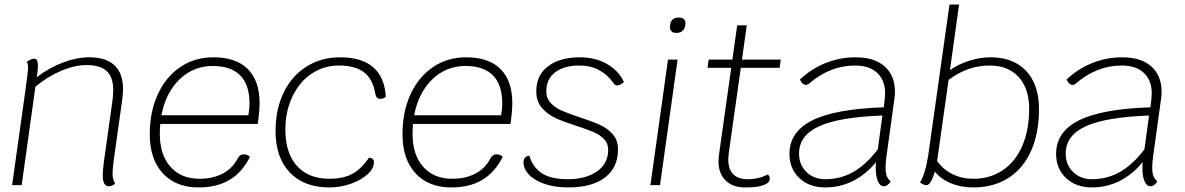

<svg xmlns="http://www.w3.org/2000/svg" viewBox="-20 -811 5192 841"><path d="M478 -108Q473 -68 473 -51Q473 -25 484 -7Q480 -2 471.5 1.5Q463 5 456 5Q430 5 430 -45Q430 -64 435 -102L473 -373Q476 -397 476 -416Q476 -473 447.5 -499.5Q419 -526 359 -526Q307 -526 247 -500.5Q187 -475 135 -431L75 0H33L91 -413Q103 -499 103 -516Q103 -532 97 -539Q114 -554 130 -554Q138 -554 142 -546.5Q146 -539 146 -522Q146 -509 143 -486L141 -473Q195 -514 255.5 -537Q316 -560 370 -560Q519 -560 519 -419Q519 -406 515 -372Z M682 -268Q680 -240 680 -225Q680 -133 726.5 -80.5Q773 -28 854 -28Q912 -28 955 -50.5Q998 -73 1020 -115Q1030 -135 1048 -135Q1064 -135 1075 -124Q1041 -56 985.5 -23Q930 10 850 10Q750 10 693 -52Q636 -114 636 -223Q636 -322 671.5 -398.5Q707 -475 770 -517.5Q833 -560 915 -560Q1014 -560 1065.5 -508.5Q1117 -457 1117 -359Q1117 -325 1109 -268ZM687 -306H1068Q1073 -334 1073 -358Q1073 -439 1032.5 -480.5Q992 -522 912 -522Q827 -522 766.5 -463.5Q706 -405 687 -306Z M1187 -237Q1187 -332 1222.5 -405.5Q1258 -479 1322.5 -519.5Q1387 -560 1470 -560Q1564 -560 1614.5 -516.5Q1665 -473 1670 -387Q1658 -378 1646 -378Q1637 -378 1631.5 -383Q1626 -388 1623 -405Q1612 -466 1573.5 -495Q1535 -524 1465 -524Q1398 -524 1344.5 -488Q1291 -452 1260.5 -387.5Q1230 -323 1230 -243Q1230 -141 1280.5 -84.5Q1331 -28 1422 -28Q1483 -28 1522.5 -49Q1562 -70 1596 -120Q1606 -120 1612 -115Q1618 -110 1618 -101Q1618 -73 1590 -47.5Q1562 -22 1516.5 -6Q1471 10 1422 10Q1312 10 1249.5 -55.5Q1187 -121 1187 -237Z M1789 -268Q1787 -240 1787 -225Q1787 -133 1833.5 -80.5Q1880 -28 1961 -28Q2019 -28 2062 -50.5Q2105 -73 2127 -115Q2137 -135 2155 -135Q2171 -135 2182 -124Q2148 -56 2092.5 -23Q2037 10 1957 10Q1857 10 1800 -52Q1743 -114 1743 -223Q1743 -322 1778.5 -398.5Q1814 -475 1877 -517.5Q1940 -560 2022 -560Q2121 -560 2172.5 -508.5Q2224 -457 2224 -359Q2224 -325 2216 -268ZM1794 -306H2175Q2180 -334 2180 -358Q2180 -439 2139.5 -480.5Q2099 -522 2019 -522Q1934 -522 1873.5 -463.5Q1813 -405 1794 -306Z M2273 -100Q2273 -126 2299 -129Q2312 -81 2351.5 -53.5Q2391 -26 2468 -26Q2545 -26 2594.5 -60Q2644 -94 2644 -155Q2644 -183 2625.5 -202Q2607 -221 2580 -232.5Q2553 -244 2504 -260Q2448 -278 2413 -294Q2378 -310 2353.5 -338.5Q2329 -367 2329 -411Q2329 -482 2381 -521Q2433 -560 2520 -560Q2588 -560 2638.5 -531Q2689 -502 2713 -452Q2704 -444 2697.5 -440.5Q2691 -437 2683 -437Q2677 -437 2673 -440Q2669 -443 2664 -451Q2641 -484 2604 -504Q2567 -524 2517 -524Q2451 -524 2412 -494.5Q2373 -465 2373 -411Q2373 -380 2392.5 -359.5Q2412 -339 2440.5 -326.5Q2469 -314 2520 -297Q2575 -279 2608 -264Q2641 -249 2664 -223Q2687 -197 2687 -157Q2687 -77 2630 -33.5Q2573 10 2469 10Q2410 10 2365 -5.5Q2320 -21 2296.5 -46.5Q2273 -72 2273 -100Z M2906 -550H2948L2871 0H2829ZM2915 -697 2916 -704Q2917 -717 2926.5 -725.5Q2936 -734 2950 -734H2956Q2969 -734 2976.5 -726Q2984 -718 2982 -704L2981 -697Q2979 -684 2969 -675.5Q2959 -667 2946 -667H2940Q2927 -667 2920 -675.5Q2913 -684 2915 -697Z M3172 -140Q3170 -120 3170 -113Q3170 -70 3191.5 -48Q3213 -26 3254 -26Q3304 -26 3343 -47Q3352 -39 3352 -29Q3352 -22 3347.5 -15.5Q3343 -9 3337 -6Q3320 3 3299 6.5Q3278 10 3242 10Q3189 10 3158 -21Q3127 -52 3127 -105Q3127 -113 3129 -131L3183 -514H3079L3084 -550H3188L3209 -700H3251L3230 -550H3400L3395 -514H3225Z M3863 -127Q3859 -100 3859 -77Q3859 -54 3864 -40.5Q3869 -27 3881 -17Q3879 -10 3869.5 -2.5Q3860 5 3852 5Q3835 5 3825.5 -16.5Q3816 -38 3816 -74Q3816 -92 3817 -101Q3773 -47 3716.5 -18.5Q3660 10 3595 10Q3525 10 3481.5 -31Q3438 -72 3438 -137Q3438 -234 3538.5 -284Q3639 -334 3851 -341L3855 -373Q3857 -393 3857 -402Q3857 -459 3822.5 -491.5Q3788 -524 3725 -524Q3615 -524 3523 -444Q3516 -439 3511 -439Q3503 -439 3495.5 -445.5Q3488 -452 3484 -463Q3534 -510 3596.5 -535Q3659 -560 3728 -560Q3810 -560 3855 -520Q3900 -480 3900 -409Q3900 -391 3897 -373ZM3825 -157 3845 -305Q3656 -298 3568 -258Q3480 -218 3480 -138Q3480 -89 3512.5 -57.5Q3545 -26 3595 -26Q3662 -26 3718 -58Q3774 -90 3825 -157Z M4531 -334Q4531 -228 4496.5 -150.5Q4462 -73 4397 -31.5Q4332 10 4243 10Q4189 10 4145.5 -8Q4102 -26 4075 -59Q4067 -32 4057.5 -16Q4048 0 4039 0Q4024 0 4010 -12Q4034 -52 4046 -132L4139 -791H4181L4141 -504Q4179 -530 4225.5 -545Q4272 -560 4319 -560Q4419 -560 4475 -500Q4531 -440 4531 -334ZM4488 -335Q4488 -423 4442 -473.5Q4396 -524 4315 -524Q4218 -524 4135 -461L4085 -108V-105Q4112 -68 4152.5 -48Q4193 -28 4243 -28Q4317 -28 4372.5 -65.5Q4428 -103 4458 -172.5Q4488 -242 4488 -335Z M5031 -127Q5027 -100 5027 -77Q5027 -54 5032 -40.5Q5037 -27 5049 -17Q5047 -10 5037.5 -2.5Q5028 5 5020 5Q5003 5 4993.5 -16.5Q4984 -38 4984 -74Q4984 -92 4985 -101Q4941 -47 4884.5 -18.5Q4828 10 4763 10Q4693 10 4649.5 -31Q4606 -72 4606 -137Q4606 -234 4706.5 -284Q4807 -334 5019 -341L5023 -373Q5025 -393 5025 -402Q5025 -459 4990.5 -491.5Q4956 -524 4893 -524Q4783 -524 4691 -444Q4684 -439 4679 -439Q4671 -439 4663.5 -445.5Q4656 -452 4652 -463Q4702 -510 4764.5 -535Q4827 -560 4896 -560Q4978 -560 5023 -520Q5068 -480 5068 -409Q5068 -391 5065 -373ZM4993 -157 5013 -305Q4824 -298 4736 -258Q4648 -218 4648 -138Q4648 -89 4680.5 -57.5Q4713 -26 4763 -26Q4830 -26 4886 -58Q4942 -90 4993 -157Z"/></svg>

Font: Krub ExtraLight
Style: Italic
Weight: 275
Italic angle: -8°
Designer: Ekaluck Peanpanawate
Foundry: Cadson Demak Co.,Ltd.
Version: Version 1.000; ttfautohint (v1.6)